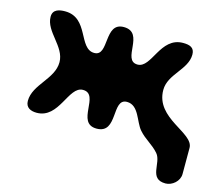

<svg xmlns="http://www.w3.org/2000/svg" viewBox="-99 -649 1091 951"><g transform="rotate(15 446.5 -173.5)"><path d="M535 -167C597 -167 607 -84 640 -47C671 -11 709 4 740 40C776 82 736 174 823 174C857 174 893 144 893 107V-27C893 -105 693 -124 693 -271C693 -353 787 -399 787 -477C787 -513 762 -521 728 -521C611 -521 609 -359 537 -359C454 -359 534 -521 424 -521C322 -521 392 -359 315 -359C233 -359 246 -521 123 -521C94 -521 60 -515 60 -477C60 -400 161 -351 161 -270C161 -183 59 -130 59 -45C59 -10 86 1 116 1C231 1 235 -168 309 -168C398 -168 315 0 423 0C534 0 455 -167 535 -167Z"/></g></svg>

Font: Asimov Print
Style: Regular
Weight: 500
Designer: Google
Version: Version 2.000980: 2014